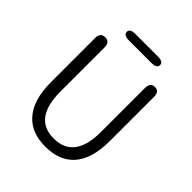

<svg xmlns="http://www.w3.org/2000/svg" viewBox="-239 -1030 1194 1194"><g transform="rotate(45 358.0 -433.0)"><path d="M175 -55Q99 -133 99 -297V-684Q99 -732 141 -732Q182 -732 182 -684V-296Q182 -60 358 -60Q538 -60 538 -296V-684Q538 -732 578 -732Q617 -732 617 -684V-297Q617 -133 542 -55Q476 13 358 13Q240 13 175 -55ZM259 -822Q211 -822 211 -851Q211 -879 259 -879H456Q504 -879 504 -851Q504 -822 456 -822Z"/></g></svg>

Font: Resource Han Rounded KR Normal
Style: Regular
Weight: 350
Designer: Cyano Hao (round all glyphs); Ryoko NISHIZUKA 西塚涼子 (kana, bopomofo & ideographs); Paul D. Hunt (Latin, Greek & Cyrillic)
Foundry: Cyano Hao
Version: 0.990